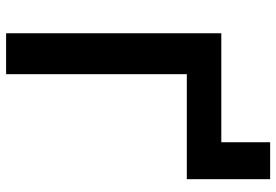

<svg xmlns="http://www.w3.org/2000/svg" viewBox="-158 -747 905 629"><g transform="rotate(90 294.5 -432.5)"><path d="M89 0V-705H446V-865H567V-592H223V0Z"/></g></svg>

Font: Nunito Sans 9pt
Style: Bold
Weight: 700
Version: Version 3.101;gftools[0.9.27]